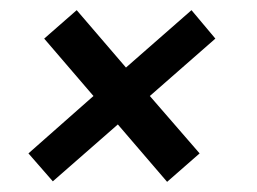

<svg xmlns="http://www.w3.org/2000/svg" viewBox="-20 -441 505 378"><path d="M212 -196 84 -84 36 -139 164 -252 67 -365 131 -421 228 -308 357 -421 404 -365 275 -252 373 -139 309 -83Z"/></svg>

Font: Assailand Medium
Style: Italic
Weight: 500
Italic angle: -8°
Designer: Hector Gatti with collaboration of the Omnibus-Type team
Foundry: Omnibus-Type
Version: Version 0.072;October 19, 2019;FontCreator 12.0.0.2547 64-bi